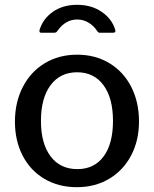

<svg xmlns="http://www.w3.org/2000/svg" viewBox="-20 -767 639 797"><path d="M42 -262Q42 -343 75 -406.5Q108 -470 166.5 -505Q225 -540 300 -540Q376 -540 434.5 -504.5Q493 -469 525 -406Q557 -343 557 -263Q557 -184 524.5 -122Q492 -60 433.5 -25Q375 10 299 10Q223 10 164.5 -24.5Q106 -59 74 -121Q42 -183 42 -262ZM449 -265Q449 -360 409.5 -413.5Q370 -467 300 -467Q230 -467 190 -413.5Q150 -360 150 -265Q150 -171 190 -118Q230 -65 301 -65Q371 -65 410 -117.5Q449 -170 449 -265ZM396 -631Q391 -631 388.5 -632.5Q386 -634 382 -640Q370 -659 348.5 -672.5Q327 -686 300 -686Q253 -686 220 -641Q216 -635 213 -633Q210 -631 203 -631H151Q142 -631 144 -642Q158 -689 199.5 -718Q241 -747 300 -747Q360 -747 402.5 -717.5Q445 -688 458 -644Q459 -642 459 -638Q459 -631 448 -631Z"/></svg>

Font: Libre Franklin Medium
Style: Regular
Weight: 500
Designer: Pablo Impallari, Rodrigo Fuenzalida
Foundry: Impallari Type
Version: Version 1.002; ttfautohint (v1.5)